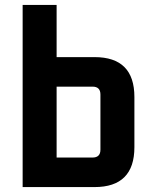

<svg xmlns="http://www.w3.org/2000/svg" viewBox="-20 -760 630 780"><path d="M72 0V-740H210V-528H364Q526 -528 526 -366V-162Q526 0 364 0ZM210 -120H356Q388 -120 388 -152V-376Q388 -408 356 -408H210Z"/></svg>

Font: Oxanium
Style: Bold
Weight: 700
Designer: Severin Meyer
Version: Version 2.000